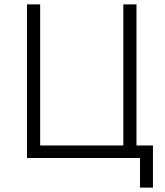

<svg xmlns="http://www.w3.org/2000/svg" viewBox="-20 -720 752 875"><path d="M618 135H677V-57H602V-700H542V-57H163V-700H103V0H618Z"/></svg>

Font: Fixel Display Light
Style: Regular
Weight: 300
Designer: AlfaBravo + MacPaw
Foundry: Kyrylo Tkachov, Marchela Mozhyna, Serhii Makarenko, Maria Weinstein, Zakhar Kryvoshyya
Version: Version 1.211